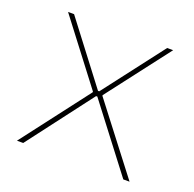

<svg xmlns="http://www.w3.org/2000/svg" viewBox="-99 -621 727 721"><g transform="rotate(20 265.0 -260.0)"><path d="M40 0H65L262 -259H267L465 0H490L284 -268V-271L475 -520H451L267 -280H262L79 -520H55L245 -271V-268Z"/></g></svg>

Font: Fixel Display Thin
Style: Regular
Weight: 100
Designer: AlfaBravo + MacPaw
Foundry: Kyrylo Tkachov, Marchela Mozhyna, Serhii Makarenko, Maria Weinstein, Zakhar Kryvoshyya
Version: Version 1.211